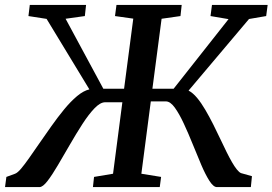

<svg xmlns="http://www.w3.org/2000/svg" viewBox="-52 -763 1111 783"><path d="M-31.5 0 -26 -41.5 9.5 -54.5Q20 -58.5 34.5 -75.8Q49 -93 67.5 -119.5Q86 -146 107.5 -177Q131.5 -211.5 157.2 -248Q183 -284.5 209.5 -316.8Q236 -349 262.2 -371Q288.5 -393 312.5 -398.5L138 -686L64 -697.5L69.5 -743H299L294 -697.5L215.5 -686.5L369.5 -401H454L491.5 -687L417 -697.5L423 -743H689L684 -697.5L607 -686.5L569.5 -401H656L880 -685L806.5 -697.5L812.5 -743H1039.5L1033.5 -697.5L963.5 -685.5L717 -393.5Q734.5 -384.5 751.8 -363.8Q769 -343 785.5 -314.8Q802 -286.5 818 -254.8Q834 -223 848.5 -192Q860.5 -166.5 872 -143.2Q883.5 -120 894 -101.8Q904.5 -83.5 914 -71.8Q923.5 -60 931 -57L975.5 -44.5L971 0H832.5Q818.5 0 802.2 -25.2Q786 -50.5 769 -90.2Q752 -130 734 -174.8Q716 -219.5 697.5 -259.2Q679 -299 660.8 -324.2Q642.5 -349.5 624.5 -349.5H563L524.5 -54.5L605 -41.5L599.5 0H327L331.5 -41.5L409 -54.5L447 -346H377Q357 -346 333.2 -321.2Q309.5 -296.5 284 -257Q258.5 -217.5 233 -173.2Q207.5 -129 184.2 -89.5Q161 -50 141.8 -25Q122.5 0 109 0Z"/></svg>

Font: Merriweather 20pt Medium
Style: Italic
Weight: 500
Italic angle: -7.8°
Version: Version 2.101